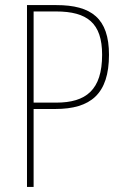

<svg xmlns="http://www.w3.org/2000/svg" viewBox="-20 -785 488 754"><path d="M201 -765H86V-51H112V-357H197C336 -357 408 -416 408 -570C408 -713 339 -765 201 -765ZM200 -740C323 -740 381 -694 381 -570C381 -432 318 -382 201 -382H112V-740Z"/></svg>

Font: Noto Sans Tamil UI Condensed Thin
Style: Regular
Weight: 100
Width: 3
Designer: Jelle Bosma - Monotype Design Team
Foundry: Monotype Imaging Inc.
Version: Version 2.004